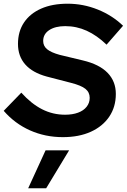

<svg xmlns="http://www.w3.org/2000/svg" viewBox="-32 -730 684 1036"><path d="M307 10Q212 10 130 -26.5Q48 -63 -12 -132L83 -230Q137 -170 195 -140.5Q253 -111 319 -111Q359 -111 389 -122Q419 -133 435.5 -154Q452 -175 452 -202Q452 -232 429 -250.5Q406 -269 351 -283L220 -317Q143 -338 104 -382.5Q65 -427 65 -493Q65 -560 97.5 -608.5Q130 -657 190 -683.5Q250 -710 333 -710Q417 -710 495.5 -678.5Q574 -647 632 -591L543 -489Q491 -539 436 -564Q381 -589 320 -589Q266 -589 233.5 -567.5Q201 -546 201 -509Q201 -482 222 -464.5Q243 -447 290 -434L415 -404Q504 -383 548.5 -337Q593 -291 593 -223Q593 -153 557.5 -100.5Q522 -48 458 -19Q394 10 307 10ZM120 286 214 81H341L217 286Z"/></svg>

Font: Red Hat Display ExtraBold
Style: Italic
Weight: 800
Italic angle: -12°
Designer: Pentagram, MCKL
Foundry: Pentagram, MCKL
Version: Version 1.023